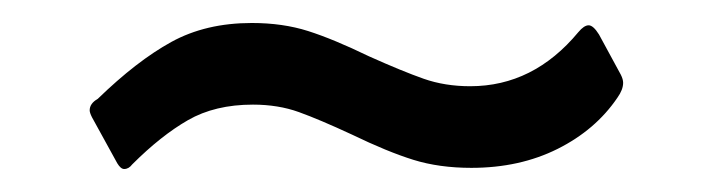

<svg xmlns="http://www.w3.org/2000/svg" viewBox="-20 -457 621 167"><path d="M390 -311Q362 -311 339.5 -318Q317 -325 286 -340Q258 -353 240 -359.5Q222 -366 200 -366Q167 -366 143.5 -352.5Q120 -339 95 -314Q92 -310 88 -310Q85 -310 82 -315L60 -355Q58 -359 58 -361Q58 -367 65 -371Q99 -404 129 -420.5Q159 -437 199 -437Q226 -437 248 -430Q270 -423 301 -408Q330 -395 348.5 -388.5Q367 -382 389 -382Q444 -382 483 -429Q488 -435 492 -435Q496 -435 501 -427L520 -392Q522 -388 522 -385Q522 -379 517 -372Q498 -344 465 -327.5Q432 -311 390 -311Z"/></svg>

Font: Libre Franklin Medium
Style: Regular
Weight: 500
Designer: Pablo Impallari, Rodrigo Fuenzalida
Foundry: Impallari Type
Version: Version 1.002; ttfautohint (v1.5)